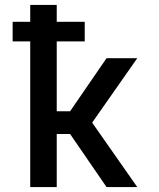

<svg xmlns="http://www.w3.org/2000/svg" viewBox="-20 -755 640 775"><path d="M102 0V-588H31V-667H102V-735H209V-667H322V-588H209V-306H263L410 -520H534L352 -260L534 0H410L263 -214H209V0Z"/></svg>

Font: Iosevka Aile Semibold
Style: Regular
Weight: 600
Designer: Belleve Invis
Foundry: Belleve Invis
Version: Version 31.1.0; ttfautohint (v1.8.4)